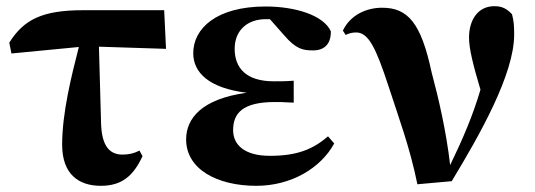

<svg xmlns="http://www.w3.org/2000/svg" viewBox="-20 -584 1730 621"><path d="M306 17C373 17 411 -14 441 -79L431 -97C414 -88 397 -84 376 -84C335 -84 310 -111 307 -181L300 -433L517 -426L511 -551H249C117 -551 57 -521 10 -446L17 -411L235 -432C211 -338 181 -219 181 -116C181 -20 235 17 306 17Z M809 17C923 17 1018 -41 1061 -120L1041 -143C991 -100 939 -80 853 -80C769 -80 734 -117 734 -163C734 -218 765 -254 869 -254C882 -254 896 -254 930 -252V-323C904 -321 887 -321 866 -321C775 -321 739 -365 739 -426C739 -486 780 -522 840 -522H853L898 -471C938 -424 961 -421 993 -421C1031 -421 1051 -444 1050 -483C1026 -535 935 -563 839 -563C680 -563 605 -492 605 -412C605 -349 656 -299 778 -284C631 -264 582 -200 582 -133C582 -37 682 17 809 17Z M1330 12 1441 2C1532 -148 1643 -344 1643 -472C1643 -500 1642 -516 1636 -538C1619 -556 1604 -564 1579 -564C1526 -564 1497 -520 1497 -462C1497 -426 1511 -371 1534 -294C1510 -212 1478 -137 1436 -50C1423 -161 1399 -264 1376 -350C1342 -510 1299 -559 1216 -559C1163 -559 1112 -534 1089 -485L1098 -471C1108 -476 1119 -479 1132 -479C1172 -479 1196 -429 1237 -304C1268 -208 1306 -107 1330 12Z"/></svg>

Font: Noto Serif CJK HK Black
Style: Regular
Weight: 900
Designer: Ryoko NISHIZUKA 西塚涼子 (kana & ideographs); Frank Grießhammer (Latin, Greek & Cyrillic); Wenlong ZHANG 张文龙 (bopomofo); San
Foundry: Adobe
Version: Version 2.001;hotconv 1.1.0;makeotfexe 2.6.0